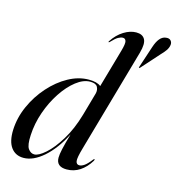

<svg xmlns="http://www.w3.org/2000/svg" viewBox="-110 -834 865 937"><g transform="rotate(15 322.5 -365.5)"><path d="M509.5 -634.5 361 -112.5Q345.5 -59.5 348.2 -43.2Q351 -27 365.5 -27Q376.5 -27 390 -36Q403.5 -45 423.5 -70.5Q427.5 -76 430 -75Q433 -74 429 -66.5Q407.5 -31 377.5 -11.2Q347.5 8.5 311 8.5Q258.5 8.5 258.5 -37Q258.5 -53 264.8 -81.5Q271 -110 286 -161.5Q244.5 -81 193 -36.2Q141.5 8.5 93 8.5Q52.5 8.5 30 -21.8Q7.5 -52 9.5 -110.5Q12 -173 38.5 -232.2Q65 -291.5 107.5 -339.2Q150 -387 201 -415Q252 -443 303.5 -443Q345.5 -443 364.5 -427L420 -621.5Q430.5 -658.5 426.8 -671Q423 -683.5 411 -683.5Q400.5 -683.5 387.5 -676.2Q374.5 -669 355 -648Q351 -643.5 348.5 -644.5Q346.5 -645 349.5 -650Q373 -686 405 -705.8Q437 -725.5 467.5 -725.5Q499.5 -725.5 511.2 -704Q523 -682.5 509.5 -634.5ZM99 -108.5Q96 -57 108.8 -39.2Q121.5 -21.5 139.5 -21.5Q161 -21.5 195 -51.5Q229 -81.5 263.2 -137.2Q297.5 -193 320 -270.5L353 -387Q357.5 -405.5 349.2 -420.2Q341 -435 312.5 -435Q278 -435 241.5 -406.5Q205 -378 173.8 -330.8Q142.5 -283.5 122.2 -225.5Q102 -167.5 99 -108.5ZM560 -675Q579 -734.5 613 -738Q630 -740.5 638 -731.5Q646 -722.5 644.5 -710Q642.5 -694.5 632.5 -680.5Q622.5 -666.5 609.5 -653.5L529.5 -564Q527 -561 524 -562Q523 -562.5 524.5 -567.5Z"/></g></svg>

Font: Fraunces 144pt
Style: Italic
Weight: 400
Italic angle: -16°
Version: Version 1.000;[b76b70a41]